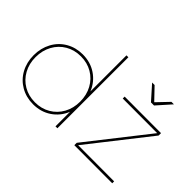

<svg xmlns="http://www.w3.org/2000/svg" viewBox="-118 -1080 1419 1419"><g transform="rotate(45 591.5 -370.0)"><path d="M558 -742V0H538V-152Q509 -81 447.5 -39.5Q386 2 305 2Q233 2 175 -31.5Q117 -65 84.5 -124.5Q52 -184 52 -258Q52 -332 84.5 -392Q117 -452 175 -485.5Q233 -519 305 -519Q386 -519 447.5 -477.5Q509 -436 538 -365V-742ZM538 -258Q538 -327 508 -382Q478 -437 425 -468Q372 -499 305 -499Q238 -499 185 -468Q132 -437 102 -382Q72 -327 72 -258Q72 -189 102 -134.5Q132 -80 185 -49Q238 -18 305 -18Q372 -18 425 -49Q478 -80 508 -134.5Q538 -189 538 -258ZM1125 -516V-491L755 -20L1132 -19V1L735 0V-25L1105 -496L744 -497V-517ZM1042 -734 944 -624H912L814 -734H840L928 -642L1016 -734Z"/></g></svg>

Font: Montserrat-Arabic Thin
Style: Regular
Weight: 250
Designer: Mohamed Gaber
Foundry: Kief Type Foundry
Version: Version 5.008